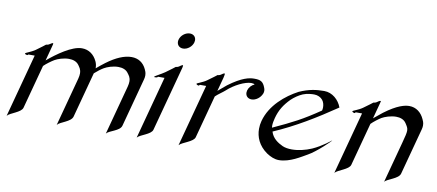

<svg xmlns="http://www.w3.org/2000/svg" viewBox="-60 -819 2406 1058"><g transform="rotate(10 1143.0 -290.0)"><path d="M195.7 -418.5C192.2 -418.5 188.6 -417.5 176.6 -409.2C170.4 -404.3 159 -403.8 159 -403.8C159 -403.8 132.9 -382.8 108.3 -365.7C86.5 -350.1 54.7 -340.8 53.6 -336.4C52.4 -332 62.8 -329.1 66.2 -329.1C69.2 -329.1 72.3 -333.5 72.3 -333.5H108L13.2 20C28.6 1 89.7 -12.2 97.2 -40L162.9 -285.2C176.3 -298.8 204.3 -319.3 218.7 -327.6C234.4 -336.9 267.3 -348.6 297.1 -348.6C319.5 -348.6 341.3 -342.3 353.9 -323.7C359.5 -314.6 370.8 -304 370.8 -279.6C370.8 -271.6 369.6 -262 366.5 -250.5L293.6 21.5C308.6 2 369.1 -8.8 377.5 -40L445.5 -293.9C459.8 -307.1 481.8 -323.7 495 -331.1C511.3 -340.8 543.1 -352.1 572.9 -352.1C595.8 -352.1 617.4 -345.2 629.6 -326.7C635.6 -317.9 646.7 -307.5 646.7 -283.4C646.7 -275.3 645.4 -265.6 642.3 -253.9L568.5 21.5C584 2 642.7 -5.9 651.1 -37.1L724.1 -309.6C726.2 -317.5 727.1 -324.6 727.1 -331C727.1 -346.5 722.1 -357.3 718.7 -364.3C702.4 -399.9 673.2 -418.5 635.6 -418.5C595.6 -418.5 549.3 -398.9 498.1 -360.8C484.6 -350.6 466.6 -336.4 450.8 -322.8C451.2 -340.8 446.3 -353.5 442.6 -361.3C426.1 -396.5 396.8 -418.5 357.8 -418.5C302.1 -418.5 223.3 -361.3 171.6 -317.9L192 -394C195.3 -406.2 199.1 -418.5 195.7 -418.5Z M921.3 -423.3C916 -423.3 907.9 -417 901.4 -412.6C895.2 -407.7 884.3 -407.2 884.3 -407.2C884.3 -407.2 858.2 -386.2 832.9 -368.7C809 -352.1 777.8 -337.9 776.5 -333C775.5 -329.1 788 -332 790.9 -332C794.3 -332 797.1 -336.9 797.1 -336.9H833.7L739.8 13.7C756.1 -5.4 815.9 -17.1 823.3 -44.9L914.4 -384.8C917.3 -395.5 922.6 -413.3 922.6 -420.3C922.6 -422.2 922.3 -423.3 921.3 -423.3ZM961.8 -558.1C962.9 -562.1 963.4 -566 963.4 -569.6C963.4 -588.4 950.1 -602.1 929.7 -602.1C904.8 -602.1 880 -582.5 873.5 -558.1C872.4 -554.1 871.9 -550.2 871.9 -546.5C871.9 -527.6 885.2 -513.7 906 -513.7C930.4 -513.7 955.3 -533.7 961.8 -558.1Z M1321.3 -418.5C1294.4 -418.5 1252.8 -410.6 1180.1 -356.4L1132.9 -316.9L1153.6 -394C1156.9 -406.2 1158.7 -418.5 1155.7 -418.5C1150.4 -418.5 1142.3 -412.1 1136.4 -408.2C1129.7 -403.3 1118.8 -402.8 1118.8 -402.8C1118.8 -402.8 1092.2 -381.8 1067 -364.3C1045.9 -349.1 1014.1 -339.8 1013 -335.9C1011.9 -331.5 1022.5 -327.6 1025.9 -327.6C1028.9 -327.6 1031.8 -333 1031.8 -333H1067.4L974.1 15.1C990.6 -4.4 1052.6 -17.1 1060.1 -44.9L1124.2 -284.2C1137.6 -297.9 1164.8 -315.4 1177 -326.7C1216.6 -363.3 1274.7 -392.1 1309.8 -392.1C1317.6 -392.1 1324.6 -390.6 1329 -387.2C1312.5 -380.4 1298.6 -364.7 1294 -347.7C1292.9 -343.5 1292.4 -339.5 1292.4 -335.8C1292.4 -316.8 1305.8 -303.2 1326.5 -303.2C1350.5 -303.2 1375.1 -322.3 1384.3 -345.7C1385.3 -347.7 1385.7 -349.1 1386.1 -350.6C1386.9 -353.7 1387.5 -357.2 1387.5 -361.1C1387.5 -365.7 1386.7 -370.9 1384.7 -376.5C1372 -412.6 1355.9 -418.5 1321.3 -418.5Z M1720 -310.5C1625 -245.6 1571.9 -218.8 1464.4 -169.4C1464 -172.8 1463.7 -176.4 1463.7 -180C1463.7 -193.4 1466.6 -208.5 1470.9 -224.6C1483.2 -270.5 1503.7 -303.2 1537.9 -337.9C1554.3 -353.5 1577.3 -370.1 1599.8 -379.4C1623.9 -389.2 1648.6 -390.1 1662.7 -390.1C1681.3 -390.1 1699.9 -381.3 1709.4 -369.1C1718.3 -358.3 1722.3 -343.3 1722.3 -328.9C1722.3 -322.5 1721.5 -316.3 1720 -310.5ZM1811.3 -343.3C1796.4 -384.3 1759.2 -418.5 1713.3 -418.5C1669.3 -418.5 1627.9 -413.1 1574.6 -389.2C1505.2 -352.5 1425.7 -287.1 1401.2 -195.8C1397.3 -181.4 1395.2 -166.3 1395.2 -151C1395.2 -106.1 1413.8 -59.5 1462.8 -24.9C1485.6 -9.8 1508.4 0 1532.8 0C1593.4 0 1654.1 -41 1685.7 -58.6C1729.7 -82.5 1808.1 -158.2 1803.7 -158.2C1803.7 -158.2 1755.9 -118.2 1702.7 -94.7C1667.9 -79.6 1627.8 -70.3 1592.7 -70.3C1572.6 -70.3 1554.4 -73.2 1540 -79.6C1511.8 -92.8 1481.8 -112.3 1471.1 -148.9C1588.8 -199.7 1700.8 -268.1 1811.3 -343.3Z M2028 -418.5C2022.2 -418.5 2015.2 -412.6 2008.7 -408.2C2002 -403.3 1991.1 -402.8 1991.1 -402.8C1991.1 -402.8 1964.5 -381.8 1939.3 -364.3C1915.8 -347.7 1886.5 -340.3 1885.2 -335.4C1884.1 -331.5 1894.8 -327.6 1898.2 -327.6C1901.1 -327.6 1904 -333 1904 -333H1939.7L1846.1 16.1C1862.6 -3.4 1923.1 -16.1 1930.6 -43.9L1995 -284.2C2008.4 -297.9 2034.3 -317.9 2049.3 -326.7C2065.5 -335.9 2097.9 -347.7 2128.2 -347.7C2150.6 -347.7 2172.3 -340.8 2184.4 -322.3C2195.4 -305.5 2201 -297.3 2201 -282.6C2201 -269 2196.2 -249.7 2186.3 -212.9L2124.8 16.6C2140 -2 2201.2 -13.2 2209.4 -43.9L2279.1 -304.2C2281.3 -312.2 2282.1 -319.3 2282.1 -325.6C2282.1 -342 2276.5 -352.8 2273.1 -359.9C2257.2 -395.5 2227.7 -418.5 2189.6 -418.5C2165.2 -418.5 2122.7 -409.2 2052.4 -356.4L2003.7 -316.9L2025.1 -396.5C2030.8 -418 2031.4 -418.5 2028 -418.5Z"/></g></svg>

Font: Pierce
Style: Oblique
Weight: 400
Italic angle: -15°
Version: Version 0.2.0